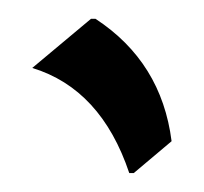

<svg xmlns="http://www.w3.org/2000/svg" viewBox="-20 -777 219 206"><path d="M82.5 -756.8Q153.3 -710.4 164.1 -625.5L123.5 -591.3H118.7Q88.4 -681.6 14.6 -704.1L77.6 -756.8Z"/></svg>

Font: Gothica
Style: Book
Weight: 400
Designer: Wojciech Kalinowski "wmk69" (wmk69@o2.pl)
Foundry: Wojciech Kalinowski "wmk69" (wmk69@o2.pl)
Version: Version 2.1.0; 2021-05-14